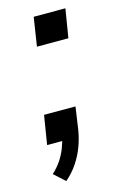

<svg xmlns="http://www.w3.org/2000/svg" viewBox="-104 -545 480 749"><g transform="rotate(-15 135.5 -171.0)"><path d="M68 155 24 115Q44 97 59 75Q74 53 83.5 28.5Q93 4 97 -17L115 0H32L51 -117H178L165 -28Q160 5 148 38Q136 71 116 101Q96 131 68 155ZM93 -381 111 -497H239L220 -381Z"/></g></svg>

Font: Nunito Sans 7pt Medium
Style: Italic
Weight: 500
Italic angle: -9°
Designer: Vernon Adams
Foundry: Vernon Adams
Version: Version 3.101;gftools[0.9.27]